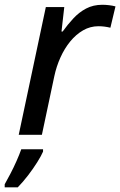

<svg xmlns="http://www.w3.org/2000/svg" viewBox="-53 -568 507 809"><path d="M25.9 0 140.1 -538.1H217.8L206.1 -435.1H210.9Q231.9 -464.4 255.9 -490.2Q279.8 -516.1 309.8 -532Q339.8 -547.9 378.4 -547.9Q392.1 -547.9 406.7 -546.1Q421.4 -544.4 433.6 -541L412.1 -451.2Q400.4 -454.1 387.9 -455.8Q375.5 -457.5 361.8 -457.5Q327.1 -457.5 297.1 -440.2Q267.1 -422.9 242.9 -393.3Q218.8 -363.8 201.7 -325.9Q184.6 -288.1 175.8 -246.6L123.5 0ZM-33.2 221.2V208.5Q-22.9 190.4 -9.3 164.3Q4.4 138.2 16.6 110.6Q28.8 83 36.6 61H128.4V70.8Q120.6 88.9 103.8 115.7Q86.9 142.6 65.4 170.7Q43.9 198.7 22 221.2Z"/></svg>

Font: Open Sans Medium
Style: Italic
Weight: 500
Italic angle: -12°
Designer: Monotype Design Team
Foundry: Monotype Imaging Inc.
Version: Version 3.000